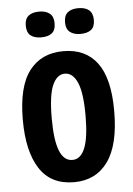

<svg xmlns="http://www.w3.org/2000/svg" viewBox="-53 -756 562 809"><g transform="rotate(-5 228.5 -351.5)"><path d="M228 13Q130 13 82.5 -60.5Q35 -134 35 -267Q35 -408 86 -474.5Q137 -541 230 -541Q324 -541 373 -475Q422 -409 422 -272Q422 -128 371 -57.5Q320 13 228 13ZM229 -81Q264 -81 282 -125.5Q300 -170 300 -263Q300 -359 281 -402.5Q262 -446 228 -446Q195 -446 176 -403.5Q157 -361 157 -263Q157 -170 175 -125.5Q193 -81 229 -81ZM308 -607Q281 -607 264.5 -620Q248 -633 248 -661Q248 -690 264 -703Q280 -716 308 -716Q370 -716 370 -661Q370 -632 354 -619.5Q338 -607 308 -607ZM143 -607Q114 -607 98 -620Q82 -633 82 -662Q82 -690 98 -703Q114 -716 143 -716Q171 -716 187.5 -703Q204 -690 204 -662Q204 -632 188 -619.5Q172 -607 143 -607Z"/></g></svg>

Font: Bricolage Grotesque 12pt Condensed SemiBold
Style: Regular
Weight: 600
Width: 3
Designer: Mathieu Triay
Foundry: Atelier Triay
Version: Version 1.001; ttfautohint (v1.8.4.7-5d5b);gftools[0.9.33.de